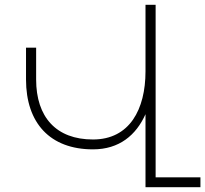

<svg xmlns="http://www.w3.org/2000/svg" viewBox="-20 -777 852 797"><path d="M626 -41V-757H584V-481C584 -323 518 -198 366 -198C213 -198 130 -291 130 -447V-579H88V-447C88 -266 188 -157 366 -157C475 -157 545 -216 584 -303V0H812V-41Z"/></svg>

Font: Montserrat arm ExtraLight
Style: Regular
Weight: 275
Designer: Julieta Ulanovsky
Foundry: Julieta Ulanovsky
Version: Version 6.000;PS 006.000;hotconv 1.0.88;makeotf.lib2.5.64775